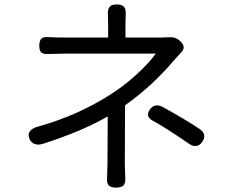

<svg xmlns="http://www.w3.org/2000/svg" viewBox="-20 -811 1040 866"><path d="M682.6 -569.3H277.3Q251 -569.3 196.3 -567.4Q174.8 -566.4 166 -574.7Q157.2 -583 157.2 -605.5Q157.2 -627.9 167 -636.7Q176.8 -645.5 199.2 -643.6Q225.6 -641.6 276.4 -641.6H467.8V-705.1Q467.8 -729.5 466.8 -742.2Q464.8 -767.6 473.6 -779.3Q482.4 -791 506.8 -791Q531.2 -791 540 -779.3Q548.8 -767.6 546.9 -742.2Q545.9 -729.5 545.9 -705.1V-641.6H708Q715.8 -641.6 731.9 -642.6Q748 -643.6 754.9 -643.1Q761.7 -642.6 772 -639.2Q782.2 -635.7 790 -627.9L796.9 -621.1Q819.3 -598.6 797.9 -575.2L765.6 -540Q668.9 -424.8 543.9 -335.9Q543.9 -293.9 543.5 -199.2Q543 -104.5 543 -73.2Q543 -51.8 544.9 -8.8Q546.9 14.6 537.1 24.9Q527.3 35.2 503.9 35.2Q479.5 35.2 470.2 24.9Q460.9 14.6 462.9 -9.8Q464.8 -52.7 464.8 -73.2Q464.8 -99.6 465.3 -175.8Q465.8 -252 465.8 -286.1Q352.5 -219.7 172.9 -162.1Q133.8 -150.4 115.2 -179.7Q103.5 -202.1 114.3 -217.8Q125 -233.4 152.3 -240.2Q334 -291 484.4 -388.7Q545.9 -428.7 600.6 -479.5Q655.3 -530.3 682.6 -569.3ZM830.1 -164.1Q723.6 -237.3 670.9 -265.6Q630.9 -286.1 659.2 -321.3Q680.7 -345.7 712.9 -329.1Q817.4 -271.5 877 -231.4Q917 -206.1 891.6 -169.9Q867.2 -137.7 830.1 -164.1Z"/></svg>

Font: GenSenMaruGothic TW TTF Regular
Style: Regular
Weight: 400
Version: Version 1.301